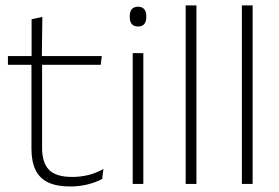

<svg xmlns="http://www.w3.org/2000/svg" viewBox="-20 -684 1038 714"><path d="M242 9.5Q190.5 9.5 158.8 -5.8Q127 -21 112 -52.2Q97 -83.5 97 -130.5V-459H136.5V-134.5Q136.5 -79 162.2 -52.5Q188 -26 249 -26Q279.5 -26 308.8 -33.2Q338 -40.5 364.5 -55.5L360 -18.5Q337 -6 305.8 1.8Q274.5 9.5 242 9.5ZM9.5 -443V-475.5H358.5L354.5 -443ZM97.5 -469.5V-612.5L137.5 -621L135.5 -469.5Z M473.5 0V-486.5H513V0ZM493.5 -585.5Q478 -585.5 470.2 -594.5Q462.5 -603.5 462.5 -620.5V-624.5Q462.5 -641 470.2 -650Q478 -659 493.5 -659Q508.5 -659 516.2 -650Q524 -641 524 -624.5V-620.5Q524 -603 516.2 -594.2Q508.5 -585.5 493.5 -585.5Z M670.5 0V-664H710.5V0Z M879.5 0V-664H919.5V0Z"/></svg>

Font: Anek Odia Medium ExtraLight
Style: Regular
Weight: 250
Version: Version 1.003